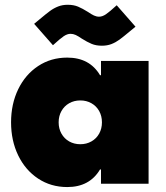

<svg xmlns="http://www.w3.org/2000/svg" viewBox="-20 -754 683 788"><path d="M398.4 -252Q398.4 -277.8 387 -298.3Q375.5 -318.8 355.2 -330.3Q335 -341.8 309.6 -341.8Q284.2 -341.8 263.9 -330.3Q243.7 -318.8 232.2 -298.3Q220.7 -277.8 220.7 -252Q220.7 -226.1 232.2 -205.6Q243.7 -185.1 263.9 -173.6Q284.2 -162.1 309.6 -162.1Q335 -162.1 355.2 -173.6Q375.5 -185.1 387 -205.6Q398.4 -226.1 398.4 -252ZM394.5 0V-58.6H390.6Q347.7 13.7 255.9 13.7Q189 13.7 136.5 -21Q84 -55.7 54.7 -116.2Q25.4 -176.8 25.4 -252Q25.4 -327.1 54.7 -387.7Q84 -448.2 136.5 -482.9Q189 -517.6 255.9 -517.6Q347.7 -517.6 390.6 -445.3H394.5V-503.9H589.8V0ZM315.4 -595.7Q301.3 -605.5 290.8 -610.4Q280.3 -615.2 269.5 -615.2Q256.3 -615.2 241.7 -605.5Q227.1 -595.7 197.3 -568.4L120.1 -656.2L142.6 -674.8Q169.9 -697.8 185.5 -709.2Q201.2 -720.7 218.8 -727.5Q236.3 -734.4 257.8 -734.4Q282.2 -734.4 300.3 -726.8Q318.4 -719.2 340.8 -705.1Q355 -695.3 365.5 -690.4Q376 -685.5 386.7 -685.5Q399.9 -685.5 414.6 -695.3Q429.2 -705.1 459 -732.4L536.1 -644.5L513.7 -626Q486.3 -603 470.7 -591.6Q455.1 -580.1 437.5 -573.2Q419.9 -566.4 398.4 -566.4Q374 -566.4 356 -574Q337.9 -581.5 315.4 -595.7Z"/></svg>

Font: Wanted Sans ExtraBlack
Style: Regular
Weight: 900
Designer: Original Design by Kil Hyung-jin and Kang Hanbin, Wanted Lab, Inc; Hangeul from Source Han Sans by Jang Soo-young and Ka
Foundry: Wanted Lab, Inc.
Version: Version 1.001